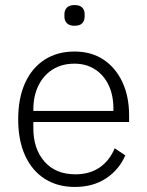

<svg xmlns="http://www.w3.org/2000/svg" viewBox="-20 -728 583 760"><path d="M276 12Q208 12 157.5 -20Q107 -52 79.5 -112Q52 -172 52 -256Q52 -340 79.5 -400Q107 -460 157 -492Q207 -524 275 -524Q341 -524 389 -492.5Q437 -461 464 -404Q491 -347 491 -272V-245H112V-220Q112 -139 156 -88.5Q200 -38 279 -38Q334 -38 373.5 -64.5Q413 -91 434 -141L476 -113Q452 -57 400.5 -22.5Q349 12 276 12ZM275 -476Q225 -476 188.5 -453Q152 -430 132 -389Q112 -348 112 -294V-289H429V-297Q429 -351 410 -391Q391 -431 356 -453.5Q321 -476 275 -476ZM275 -626Q255 -626 245 -636Q235 -646 235 -662V-672Q235 -688 245 -698Q255 -708 275 -708Q296 -708 305.5 -698Q315 -688 315 -672V-662Q315 -646 305.5 -636Q296 -626 275 -626Z"/></svg>

Font: IBM Plex Sans Light
Style: Regular
Weight: 300
Designer: Mike Abbink, Paul van der Laan, Pieter van Rosmalen
Foundry: Bold Monday
Version: Version 3.201